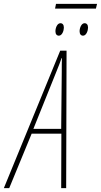

<svg xmlns="http://www.w3.org/2000/svg" viewBox="-88 -981 526 1001"><path d="M199 -936H412L418 -961H204ZM219 -795C236 -795 245 -821 245 -837C245 -852 238 -860 227 -860C210 -860 201 -835 201 -818C201 -803 208 -795 219 -795ZM345 -795C362 -795 371 -821 371 -837C371 -852 364 -860 353 -860C336 -860 327 -835 327 -818C327 -803 334 -795 345 -795ZM-68 0H-40L77 -284H232L231 0H257L259 -717H226ZM86 -309 205 -605C218 -637 227 -660 233 -678H235C234 -660 234 -634 234 -606L231 -309Z"/></svg>

Font: Noto Sans ExtraCondensed Thin
Style: Italic
Weight: 100
Width: 2
Italic angle: -12°
Designer: Monotype Design Team
Foundry: Monotype Imaging Inc.
Version: Version 2.013